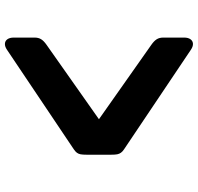

<svg xmlns="http://www.w3.org/2000/svg" viewBox="-32 -700 769 744"><g transform="rotate(-90 352.0 -327.5)"><path d="M578.9 1.6Q578.9 17.2 572.6 26.3Q566.2 35.4 555.5 36.2Q544.7 36.9 532 28.4L145.8 -230.9Q137.1 -236.6 132.7 -242.9Q128.2 -249.1 126.6 -257.3Q125 -265.4 125 -280.7V-375.6Q125 -391.1 126.6 -399.3Q128.2 -407.4 132.5 -413.4Q136.8 -419.3 145.8 -425.4L532 -684.7Q544.7 -693.2 555.5 -692.4Q566.2 -691.7 572.6 -682.6Q578.9 -673.4 578.9 -657.8V-577.7Q578.9 -562.3 572.3 -551.9Q565.7 -541.5 551.1 -531.3L262.5 -328.1L551.1 -124.9Q565.7 -114.7 572.3 -104.3Q578.9 -93.9 578.9 -78.5Z"/></g></svg>

Font: Gyrochrome
Style: Regular
Weight: 400
Designer: David Moles
Foundry: David Moles
Version: Version 1.005;Glyphs 3.2.3 (3260)